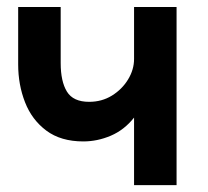

<svg xmlns="http://www.w3.org/2000/svg" viewBox="-20 -540 606 560"><path d="M495 0H371V-197Q342.5 -161 303.2 -144.2Q264 -127.5 223 -127.5Q157.5 -127.5 115.2 -159Q73 -190.5 53 -241.8Q33 -293 33 -352V-519.5H157V-356Q157 -302.5 175.2 -272.8Q193.5 -243 240 -243Q277 -243 306.5 -261.2Q336 -279.5 353.5 -308.2Q371 -337 371 -368V-519.5H495Z"/></svg>

Font: Acari Sans
Style: Bold
Weight: 700
Designer: Alfredo Marco Pradil and Stefan Peev (font) & Cristiano Sobral (main changes)
Foundry: Alfredo Marco Pradil and Stefan Peev (font) & Cristiano Sobral (main changes)
Version: Version 1.063; ttfautohint (v1.8.3)